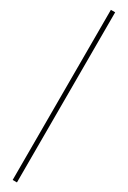

<svg xmlns="http://www.w3.org/2000/svg" viewBox="-250 -740 594 894"><g transform="rotate(30 47.0 -292.5)"><path d="M36.1 164.6V-750H59.1V164.6Z"/></g></svg>

Font: Imbue
Style: Regular
Weight: 400
Designer: Tyler Finck
Foundry: Etcetera Type Company
Version: Version 0.910